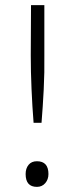

<svg xmlns="http://www.w3.org/2000/svg" viewBox="-20 -720 288 749"><path d="M111 -241Q106 -304 103 -372.5Q100 -441 100 -504L101 -700H153V-504Q154 -438 150.5 -370Q147 -302 142 -241ZM124 9Q80 9 80 -41Q80 -63 91.5 -77Q103 -91 124 -91Q169 -91 169 -41Q169 -20 156.5 -5.5Q144 9 124 9Z"/></svg>

Font: Readex Pro ExtraLight
Style: Regular
Weight: 200
Designer: Bonnie Shaver-Troup, Thomas Jockin
Foundry: Lexend
Version: Version 1.203; ttfautohint (v1.8.3)